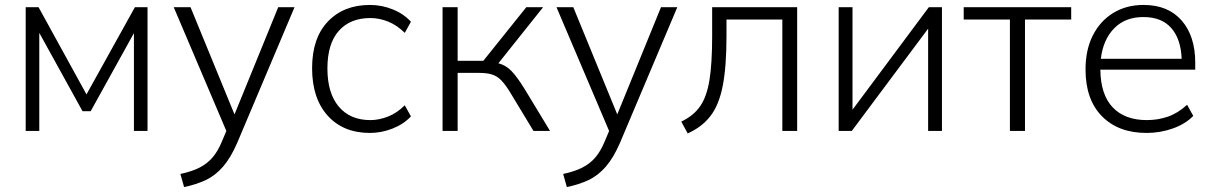

<svg xmlns="http://www.w3.org/2000/svg" viewBox="-20 -530 4908 777"><path d="M84 0V-501H136L330 -148L526 -501H577V0H522V-396L347 -80H314L139 -397V0Z M725 227 710 174Q757 164 788 148Q819 132 840 107.5Q861 83 877 45L896 0L683 -501H751L929 -67L1106 -501H1172L940 48Q914 108 883 144Q852 180 813 198.5Q774 217 725 227Z M1477 8Q1369 8 1306 -62Q1243 -132 1243 -254Q1243 -376 1307 -443Q1371 -510 1477 -510Q1525 -510 1569.5 -492Q1614 -474 1643 -442L1618 -397Q1587 -428 1551 -442.5Q1515 -457 1479 -457Q1397 -457 1351 -405Q1305 -353 1305 -253Q1305 -153 1351 -98.5Q1397 -44 1479 -44Q1513 -44 1549.5 -58Q1586 -72 1618 -104L1643 -59Q1613 -27 1568 -9.5Q1523 8 1477 8Z M1771 0V-501H1832V-284H1936L2110 -501H2178L1997 -274Q2027 -266 2049.5 -243Q2072 -220 2103 -170L2206 0H2139L2044 -157Q2025 -188 2008.5 -205Q1992 -222 1971 -228.5Q1950 -235 1919 -235H1832V0Z M2274 227 2259 174Q2306 164 2337 148Q2368 132 2389 107.5Q2410 83 2426 45L2445 0L2232 -501H2300L2478 -67L2655 -501H2721L2489 48Q2463 108 2432 144Q2401 180 2362 198.5Q2323 217 2274 227Z M2763 10 2737 -38Q2786 -61 2813 -99.5Q2840 -138 2851 -205.5Q2862 -273 2862 -385V-501H3206V0H3146V-451H2920V-383Q2920 -261 2905 -183.5Q2890 -106 2855.5 -61Q2821 -16 2763 10Z M3374 0V-501H3430V-86L3739 -501H3792V0H3736V-414L3427 0Z M4067 0V-451H3880V-501H4315V-451H4128V0Z M4620 8Q4506 8 4439.5 -59.5Q4373 -127 4373 -249Q4373 -328 4402.5 -386.5Q4432 -445 4485 -477.5Q4538 -510 4608 -510Q4707 -510 4762 -447Q4817 -384 4817 -276V-248H4433Q4434 -147 4483 -95.5Q4532 -44 4621 -44Q4666 -44 4706.5 -58Q4747 -72 4784 -106L4809 -61Q4777 -28 4726 -10Q4675 8 4620 8ZM4607 -461Q4533 -461 4488.5 -415Q4444 -369 4435 -292H4762Q4759 -372 4720 -416.5Q4681 -461 4607 -461Z"/></svg>

Font: Mulish Light
Style: Regular
Weight: 300
Designer: Vernon Adams
Foundry: Vernon Adams
Version: Version 3.603; ttfautohint (v1.8.3)